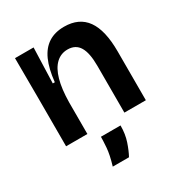

<svg xmlns="http://www.w3.org/2000/svg" viewBox="-176 -655 918 984"><g transform="rotate(-30 283.0 -163.0)"><path d="M50 0V-286L49 -522H159L152 -313H164Q172 -389 194 -438Q216 -487 254 -511.5Q292 -536 347 -536Q435 -536 478.5 -475Q522 -414 522 -289V0H395V-277Q395 -353 373 -389.5Q351 -426 304 -426Q264 -426 235.5 -399Q207 -372 192 -319Q177 -266 176 -187V0ZM205 210Q223 150 226 109.5Q229 69 229 47H345Q345 98 331 139.5Q317 181 301 210Z"/></g></svg>

Font: Bricolage Grotesque 72pt SemiBold
Style: Regular
Weight: 600
Version: Version 1.001;gftools[0.9.33.dev8+g029e19f]